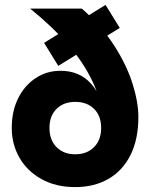

<svg xmlns="http://www.w3.org/2000/svg" viewBox="-20 -750 613 784"><path d="M287 14Q208.4 14 149.7 -18.5Q91 -51 59.5 -106Q28 -161 28 -227Q28 -297 54.5 -349.5Q81 -402 126.2 -431.5Q171.3 -461 227 -461Q305 -461 352.5 -407.5Q400 -354 415 -260H407Q391.8 -346.3 355.9 -421.2Q320 -496 258.3 -567.5Q196.6 -638.9 103 -715H314Q395 -644 446 -564.5Q497 -485 521 -409Q545 -333 545 -272Q545 -181.5 513 -117.2Q481 -53 422.8 -19.5Q364.6 14 287 14ZM287 -120Q335 -120 364 -149.2Q393 -178.4 393 -227.3Q393 -277 364.1 -305.5Q335.1 -334 287.2 -334Q240 -334 211 -305.5Q182 -277 182 -227.3Q182 -178.4 210.9 -149.2Q239.9 -120 287 -120ZM218 -481 160 -575 411 -730 469 -636Z"/></svg>

Font: Radio Canada Big
Style: Regular
Weight: 400
Designer: Étienne Aubert Bonn
Foundry: Coppers and Brasses
Version: Version 1.001